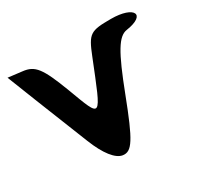

<svg xmlns="http://www.w3.org/2000/svg" viewBox="-168 -1111 1340 1277"><g transform="rotate(-30 502.5 -472.5)"><path d="M113 -667C161 -546 235 -361 276 -258C324 -137 380 -66 432 -58C499 -48 537 -108 649 -400C753 -671 805 -757 872 -767C1040 -792 996 -883 817 -883C659 -883 642 -872 585 -729C426 -333 440 -339 337 -612C258 -820 224 -865 134 -875L26 -888Z"/></g></svg>

Font: Hussar Skorodowane
Style: Bold
Weight: 700
Foundry: Cannot Into Space Fonts
Version: Version 0.892